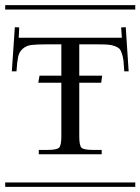

<svg xmlns="http://www.w3.org/2000/svg" viewBox="-29 -728 547 748"><path d="M-8.8 -708H498V-690.9H-8.8ZM-8.8 -17.1H498V0H-8.8ZM43.9 -581.1H445.8L442.9 -621.1L460.9 -622.1L472.2 -450.2H455.1Q453.6 -477.1 452.1 -491Q450.7 -504.9 446 -519Q441.4 -533.2 435.8 -538.6Q430.2 -543.9 417.7 -548.6Q405.3 -553.2 390.4 -554.2Q375.5 -555.2 350.1 -555.2H279.8V-433.1H369.1L365.2 -405.8H279.8V-196.8Q279.8 -161.6 288.3 -152.8Q296.9 -144 332 -144H367.2V-127H122.1V-144H157.2Q192.4 -144 201.2 -152.8Q210 -161.6 210 -196.8V-405.8H120.1L125 -433.1H210V-555.2H148.9Q110.8 -555.2 91.8 -552.5Q72.8 -549.8 59.3 -537.8Q45.9 -525.9 41.7 -506.8Q37.6 -487.8 35.2 -450.2H17.1L28.8 -622.1L45.9 -621.1Z"/></svg>

Font: FoglihtenFr02
Style: Regular
Weight: 500
Version: Version 0.68